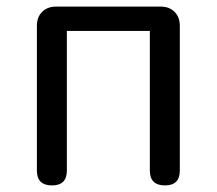

<svg xmlns="http://www.w3.org/2000/svg" viewBox="-20 -563 658 583"><path d="M138 0Q92 0 92 -45V-485Q92 -511 108 -527Q124 -543 150 -543H309H468Q494 -543 510 -527Q526 -511 526 -485V-45Q526 0 481 0Q435 0 435 -45V-469H183V-45Q183 0 138 0Z"/></svg>

Font: GenSenRounded TW R
Style: Regular
Weight: 400
Version: Version 1.501;PS 1;hotconv 16.6.51;makeotf.lib2.5.65220